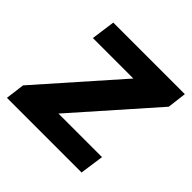

<svg xmlns="http://www.w3.org/2000/svg" viewBox="-142 -645 773 773"><g transform="rotate(45 244.0 -258.5)"><path d="M-4 0 6.5 -81.5 301 -415H70.5L84.5 -517H492L482 -435.5L187.5 -102H435.5L421 0Z"/></g></svg>

Font: Public Sans
Style: Bold Italic
Weight: 700
Italic angle: -8°
Designer: The Public Sans project authors (U.S. Web Design System). Libre Franklin designed by Pablo Impallari and Rodrigo Fuenzal
Version: Version 1.008; ttfautohint (v1.8.1) -l 8 -r 50 -G 200 -x 14 